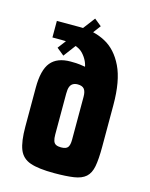

<svg xmlns="http://www.w3.org/2000/svg" viewBox="-104 -738 629 807"><g transform="rotate(15 210.0 -335.0)"><path d="M210 1Q142 1 106 -11.5Q70 -24 56.5 -58Q43 -92 43 -157V-326Q43 -403 70.5 -436.5Q98 -470 156 -470Q184 -470 197 -468Q210 -466 230 -463L222 -452Q219 -489 191.5 -518.5Q164 -548 95 -548H56V-620H157Q219 -620 268.5 -593.5Q318 -567 347.5 -506Q377 -445 377 -340V-157Q377 -104 371 -72.5Q365 -41 347 -25Q329 -9 295.5 -4Q262 1 210 1ZM210 -111Q232 -111 239.5 -121Q247 -131 247 -154V-341Q247 -364 238.5 -374.5Q230 -385 210 -385Q198 -385 189.5 -380Q181 -375 177 -364.5Q173 -354 173 -335V-157Q173 -140 176.5 -129.5Q180 -119 188.5 -115Q197 -111 210 -111ZM120 -486 88 -512 209 -671 240 -646Z"/></g></svg>

Font: Smooch Sans ExtraBold
Style: Regular
Weight: 800
Designer: Robert E. Leuschke
Foundry: Robert E. Leuschke
Version: Version 1.010